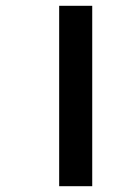

<svg xmlns="http://www.w3.org/2000/svg" viewBox="-20 -642 431 662"><path d="M184 0H298V-622H184Z"/></svg>

Font: Noto Sans Gurmukhi SemiBold
Style: Regular
Weight: 600
Designer: Jelle Bosma - Monotype Design Team
Foundry: Monotype Imaging Inc.
Version: Version 2.004